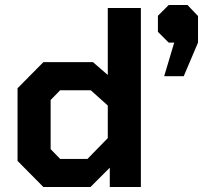

<svg xmlns="http://www.w3.org/2000/svg" viewBox="-20 -746 830 766"><path d="M50 -104V-394L153 -498H351L410 -447V-714H542V0H418V-77L341 0H153ZM329 -112 410 -195V-325L342 -386H220L182 -347V-151L220 -112ZM675 -576H653L610 -619V-683L653 -726H728L770 -682V-576L713 -442H635Z"/></svg>

Font: Chakra Petch
Style: Bold
Weight: 700
Designer: Katatrad Aksorn Co.,Ltd.
Foundry: Cadson Demak Co.,Ltd.
Version: Version 1.000; ttfautohint (v1.6)